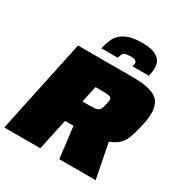

<svg xmlns="http://www.w3.org/2000/svg" viewBox="-204 -1066 1174 1225"><g transform="rotate(30 383.0 -454.0)"><path d="M-1 0 145 -688H548Q633 -688 680.5 -672.5Q728 -657 747.5 -626.5Q767 -596 767 -550Q767 -535 765.5 -517Q764 -499 760.5 -479.5Q757 -460 751 -438Q743 -404 734.5 -376Q726 -348 713.5 -325.5Q701 -303 679 -285.5Q657 -268 622 -255L672 0H404L376 -230Q371 -230 365 -230Q359 -230 354 -230H314L264 0ZM348 -393H399Q424 -393 439.5 -394.5Q455 -396 464 -402Q473 -408 478.5 -420Q484 -432 488 -453Q490 -463 492 -472Q494 -481 494 -487Q494 -499 488 -504.5Q482 -510 467 -512Q452 -514 424 -514H374ZM283 -747Q290 -782 302.5 -811.5Q315 -841 338 -862.5Q361 -884 398.5 -896Q436 -908 491 -908Q547 -908 579.5 -895.5Q612 -883 626.5 -861Q641 -839 641 -808Q641 -794 639 -779Q637 -764 633 -747H512Q514 -753 515.5 -759Q517 -765 517 -770Q517 -782 507.5 -789Q498 -796 470 -796Q442 -796 429 -789.5Q416 -783 411.5 -772Q407 -761 403 -747Z"/></g></svg>

Font: Saira Expanded Black
Style: Italic
Weight: 900
Width: 7
Italic angle: -12°
Designer: Hector Gatti with collaboration of the Omnibus-Type team
Foundry: Omnibus-Type
Version: Version 1.101